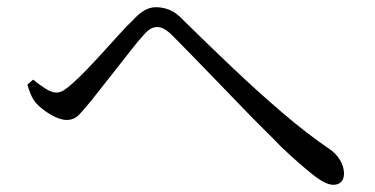

<svg xmlns="http://www.w3.org/2000/svg" viewBox="-20 -608 1040 533"><path d="M56 -373 72 -387Q90 -372 107 -361.5Q124 -351 136 -351Q147 -351 158 -358Q169 -365 183 -378Q201 -394 223.5 -417.5Q246 -441 269.5 -467Q293 -493 314 -516Q335 -539 348 -551Q363 -568 379 -578Q395 -588 413 -588Q433 -588 452 -580Q471 -572 492 -549Q556 -486 625.5 -420Q695 -354 764 -295Q833 -236 895 -194Q913 -182 924 -163.5Q935 -145 935 -126Q935 -112 927.5 -103.5Q920 -95 905 -95Q884 -95 848 -123.5Q812 -152 761 -200Q743 -219 713.5 -248Q684 -277 650 -312.5Q616 -348 580.5 -384.5Q545 -421 514 -453Q483 -485 460 -508Q446 -522 436 -527.5Q426 -533 416 -533Q408 -533 399 -528.5Q390 -524 378 -510Q366 -497 347 -473Q328 -449 307 -422Q286 -395 266 -370Q246 -345 232 -327Q214 -305 200 -290Q186 -275 165 -275Q146 -275 120.5 -290Q95 -305 79 -323Q71 -333 65.5 -346Q60 -359 56 -373Z"/></svg>

Font: Early Summer Mincho
Style: Regular
Weight: 400
Designer: GuiWonder
Version: Version 1.002